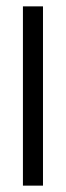

<svg xmlns="http://www.w3.org/2000/svg" viewBox="-20 -583 207 603"><path d="M52 0V-563H115V0Z"/></svg>

Font: Darker Grotesque Medium
Style: Regular
Weight: 500
Designer: Gabriel Lam
Foundry: TypeRant
Version: Version 1.000;gftools[0.9.28]